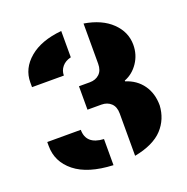

<svg xmlns="http://www.w3.org/2000/svg" viewBox="-127 -816 921 947"><g transform="rotate(-20 333.5 -343.0)"><path d="M294 -560Q264 -553 247.5 -533Q231 -513 231 -487H64V-512Q64 -585 125 -636.5Q186 -688 294 -698ZM410 -695Q502 -680 553.5 -630Q605 -580 605 -513Q605 -461 577 -419.5Q549 -378 505 -361V-357Q562 -339 593.5 -294.5Q625 -250 625 -187Q623 -152 610.5 -121.5Q598 -91 574.5 -65.5Q551 -40 513 -22Q475 -4 426 5V-217Q426 -252 406.5 -270.5Q387 -289 356 -289H283V-412H340Q371 -412 390.5 -430.5Q410 -449 410 -484ZM310 12Q178 6 110 -48.5Q42 -103 42 -186V-207H218Q218 -130 310 -125Z"/></g></svg>

Font: Archicoco
Style: Regular
Weight: 400
Designer: Hector Gatti
Foundry: Hector Gatti
Version: 1.002